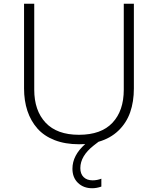

<svg xmlns="http://www.w3.org/2000/svg" viewBox="-20 -750 840 1021"><path d="M399.9 17.1Q326.7 17.1 270.3 -4.9Q213.9 -26.9 178.7 -66.9Q143.6 -106.9 125.7 -160.6Q107.9 -214.4 107.9 -279.8V-730H162.1V-272.9Q162.1 -162.1 222.4 -97.7Q282.7 -33.2 399.9 -33.2Q518.1 -33.2 578.1 -97.2Q638.2 -161.1 638.2 -272.9V-730H691.9V-279.8Q691.9 -209 672.1 -152.6Q652.3 -96.2 609.6 -55.2Q566.9 -14.2 503.9 3.9L478 23.9Q407.2 79.6 407.2 144Q407.2 174.8 424.8 191.9Q442.4 209 472.2 209Q496.6 209 519 200.2V242.2Q493.7 251 470.2 251Q424.3 251 394.8 222.7Q365.2 194.3 365.2 147Q365.2 76.2 433.1 16.1Q421.9 17.1 399.9 17.1Z"/></svg>

Font: Sora ExtraLight
Style: Regular
Weight: 200
Designer: Jonathan Barnbrook, Julián Moncada
Foundry: Barnbrook Fonts
Version: Version 2.000